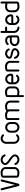

<svg xmlns="http://www.w3.org/2000/svg" viewBox="3214 -3984 946 7413"><g transform="rotate(-90 3686.5 -278.0)"><path d="M384 -697Q387 -710 397 -718Q407 -726 420 -726Q444 -726 454.5 -714.5Q465 -703 465 -689Q465 -687 461.5 -683.5Q458 -680 464 -678L299 -29Q296 -16 285.5 -8Q275 0 255 0Q234 0 223.5 -8.5Q213 -17 211 -31L45 -679Q40 -698 50.5 -712Q61 -726 88 -726Q101 -726 111 -718.5Q121 -711 125 -697L251 -189L255 -158L259 -189Z M609 -99Q609 -96 622.5 -92Q636 -88 656 -85Q676 -82 698.5 -80Q721 -78 739 -78Q763 -78 785.5 -86Q808 -94 826 -108.5Q844 -123 855 -144Q866 -165 866 -191V-538Q866 -567 854 -588.5Q842 -610 822 -624Q802 -638 776.5 -644.5Q751 -651 724 -651Q709 -651 692.5 -649.5Q676 -648 660 -646.5Q644 -645 630.5 -643Q617 -641 609 -640ZM533 -628Q533 -664 555 -684Q577 -704 609 -713.5Q641 -723 676.5 -725Q712 -727 739 -727Q779 -727 815.5 -713.5Q852 -700 880 -675Q908 -650 925 -615Q942 -580 942 -538V-191Q942 -147 924.5 -112.5Q907 -78 878.5 -53Q850 -28 813.5 -15Q777 -2 739 -2Q708 -2 672 -4Q636 -6 605 -15.5Q574 -25 553.5 -44.5Q533 -64 533 -99Z M1429 -584Q1430 -579 1430.5 -576Q1431 -573 1431 -571Q1431 -556 1420.5 -544.5Q1410 -533 1393 -533Q1378 -533 1370 -539.5Q1362 -546 1357 -559Q1342 -601 1304 -625.5Q1266 -650 1222 -650Q1202 -650 1180.5 -642.5Q1159 -635 1140.5 -622.5Q1122 -610 1110 -592Q1098 -574 1098 -553Q1098 -534 1111 -514.5Q1124 -495 1145.5 -475Q1167 -455 1194 -435Q1221 -415 1248 -396Q1278 -377 1310.5 -352.5Q1343 -328 1370 -300.5Q1397 -273 1414 -242Q1431 -211 1431 -179Q1431 -140 1414 -107Q1397 -74 1368.5 -50.5Q1340 -27 1303 -14Q1266 -1 1226 -1Q1193 -1 1161 -12Q1129 -23 1102 -42Q1075 -61 1054.5 -87Q1034 -113 1024 -144Q1022 -154 1022 -156Q1022 -171 1032.5 -182.5Q1043 -194 1060 -194Q1072 -194 1082.5 -187Q1093 -180 1097 -169H1096Q1102 -149 1115 -132.5Q1128 -116 1145.5 -103.5Q1163 -91 1183.5 -84Q1204 -77 1225 -77Q1245 -77 1268 -83Q1291 -89 1310.5 -101.5Q1330 -114 1343 -132.5Q1356 -151 1356 -175Q1356 -194 1344 -213.5Q1332 -233 1313 -251.5Q1294 -270 1271.5 -287Q1249 -304 1227 -319Q1222 -322 1212.5 -329.5Q1203 -337 1202 -337Q1202 -337 1203 -336Q1173 -355 1141 -378Q1109 -401 1082.5 -428Q1056 -455 1039 -486Q1022 -517 1022 -553Q1022 -593 1040.5 -625Q1059 -657 1088.5 -679.5Q1118 -702 1154 -714Q1190 -726 1226 -726Q1260 -726 1292 -715Q1324 -704 1351 -685Q1378 -666 1398.5 -640Q1419 -614 1430 -583Z M2142 -119Q2152 -132 2171 -132Q2188 -132 2198 -120Q2208 -108 2208 -93Q2208 -80 2198 -70H2199Q2170 -37 2130.5 -18.5Q2091 0 2046 0Q2004 0 1966.5 -16Q1929 -32 1901.5 -60Q1874 -88 1857.5 -125Q1841 -162 1841 -204V-521Q1841 -563 1857.5 -600Q1874 -637 1901.5 -665Q1929 -693 1966.5 -709Q2004 -725 2046 -725Q2097 -725 2134 -704.5Q2171 -684 2199 -655Q2203 -650 2206 -644.5Q2209 -639 2209 -631Q2209 -617 2198 -605Q2187 -593 2171 -593Q2160 -593 2151 -599.5Q2142 -606 2132 -614L2134 -613Q2119 -625 2099.5 -637Q2080 -649 2046 -649Q2021 -649 1998 -639.5Q1975 -630 1957 -613.5Q1939 -597 1928.5 -573Q1918 -549 1918 -521V-204Q1918 -181 1926.5 -158.5Q1935 -136 1951.5 -117.5Q1968 -99 1991.5 -87.5Q2015 -76 2046 -76Q2077 -76 2102.5 -90.5Q2128 -105 2142 -119Z M2269 -342Q2269 -385 2285.5 -423Q2302 -461 2330 -489.5Q2358 -518 2396 -534Q2434 -550 2476 -550Q2519 -550 2556.5 -534Q2594 -518 2622 -489.5Q2650 -461 2666 -423Q2682 -385 2682 -342V-208Q2682 -165 2666 -127Q2650 -89 2622 -61Q2594 -33 2556.5 -16.5Q2519 0 2476 0Q2434 0 2396 -16.5Q2358 -33 2330 -61Q2302 -89 2285.5 -127Q2269 -165 2269 -208ZM2346 -208Q2346 -181 2356 -157Q2366 -133 2383.5 -115Q2401 -97 2425 -87Q2449 -77 2476 -77Q2501 -77 2524.5 -87Q2548 -97 2566 -115Q2584 -133 2595 -157Q2606 -181 2606 -208V-343Q2606 -372 2595.5 -396Q2585 -420 2567 -437Q2549 -454 2525.5 -463.5Q2502 -473 2476 -473Q2450 -473 2426.5 -463.5Q2403 -454 2385 -437Q2367 -420 2356.5 -396Q2346 -372 2346 -342Z M2835 -38Q2835 -22 2824.5 -11Q2814 0 2797 0Q2780 0 2769.5 -11Q2759 -22 2759 -38V-457Q2759 -492 2781.5 -511.5Q2804 -531 2836 -540.5Q2868 -550 2903.5 -552Q2939 -554 2966 -554Q3045 -554 3109 -502Q3126 -521 3150.5 -531.5Q3175 -542 3202 -547Q3229 -552 3255 -553Q3281 -554 3301 -554Q3342 -554 3379.5 -540Q3417 -526 3445.5 -500.5Q3474 -475 3491 -440.5Q3508 -406 3508 -364V-40Q3508 -24 3496.5 -12.5Q3485 -1 3468 -1Q3452 -1 3441.5 -12.5Q3431 -24 3431 -40V-364Q3429 -397 3415 -419Q3401 -441 3379.5 -454Q3358 -467 3330.5 -472.5Q3303 -478 3274 -478Q3245 -478 3219.5 -472.5Q3194 -467 3171 -467V-38Q3171 -22 3160.5 -11Q3150 0 3133 0Q3116 0 3105.5 -11Q3095 -22 3095 -38V-370Q3095 -401 3081 -422Q3067 -443 3045 -455.5Q3023 -468 2994.5 -473Q2966 -478 2938 -478Q2912 -478 2884.5 -474Q2857 -470 2835 -465Z M3980 -365Q3980 -394 3967.5 -415.5Q3955 -437 3935.5 -451Q3916 -465 3891 -472Q3866 -479 3841 -479Q3815 -479 3781 -476Q3747 -473 3720 -466V-93Q3729 -88 3744 -85Q3759 -82 3775.5 -80.5Q3792 -79 3808.5 -78.5Q3825 -78 3838 -78Q3901 -78 3940.5 -106.5Q3980 -135 3980 -192ZM4056 -192Q4056 -153 4041.5 -118.5Q4027 -84 3998.5 -58Q3970 -32 3927 -16.5Q3884 -1 3826 -1Q3786 -1 3720 -13V137Q3720 154 3709.5 164.5Q3699 175 3683 175Q3666 175 3655 165Q3644 155 3644 138V-458Q3644 -494 3666.5 -513.5Q3689 -533 3721 -542.5Q3753 -552 3789 -554Q3825 -556 3851 -556Q3891 -556 3928.5 -542Q3966 -528 3994 -503Q4022 -478 4039 -443Q4056 -408 4056 -365Z M4213 -314H4473Q4473 -347 4464 -376Q4455 -405 4438 -426.5Q4421 -448 4397 -460.5Q4373 -473 4343 -473Q4315 -473 4291.5 -463Q4268 -453 4250.5 -435.5Q4233 -418 4223 -394Q4213 -370 4213 -343ZM4440 -120Q4450 -133 4468 -133Q4484 -133 4495 -121Q4506 -109 4506 -94Q4506 -89 4505 -83Q4504 -77 4499 -72Q4428 0 4343 0Q4300 0 4262.5 -16Q4225 -32 4197 -59.5Q4169 -87 4152.5 -124.5Q4136 -162 4136 -205V-343Q4136 -386 4152.5 -423.5Q4169 -461 4197 -489Q4225 -517 4262.5 -533.5Q4300 -550 4343 -550Q4386 -550 4424 -533Q4462 -516 4490 -486Q4518 -456 4534 -415Q4550 -374 4550 -326Q4550 -284 4525 -261Q4500 -238 4457 -238H4221L4211 -240L4213 -230V-205Q4213 -179 4223.5 -156Q4234 -133 4252 -115.5Q4270 -98 4293.5 -87.5Q4317 -77 4343 -77Q4381 -77 4405 -91.5Q4429 -106 4440 -120Z M4707 -40Q4707 -24 4696.5 -13Q4686 -2 4669 -2Q4652 -2 4641 -13Q4630 -24 4630 -40V-459Q4630 -495 4652.5 -514.5Q4675 -534 4707.5 -543Q4740 -552 4775.5 -554Q4811 -556 4837 -556Q4878 -556 4915.5 -542Q4953 -528 4981.5 -503Q5010 -478 5026.5 -443Q5043 -408 5043 -366V-43Q5043 -26 5032 -14.5Q5021 -3 5004 -3Q4988 -3 4977.5 -14.5Q4967 -26 4967 -43V-366Q4967 -395 4954 -416.5Q4941 -438 4920 -452Q4899 -466 4873 -473Q4847 -480 4820 -480Q4806 -480 4790 -478.5Q4774 -477 4758 -475Q4742 -473 4728.5 -471Q4715 -469 4707 -467Z M5520 -425Q5522 -423 5522 -417Q5522 -400 5513 -387Q5504 -374 5484 -374Q5473 -374 5465.5 -380.5Q5458 -387 5452 -396Q5446 -405 5440 -415.5Q5434 -426 5426 -434Q5406 -454 5379 -465.5Q5352 -477 5326 -477Q5303 -477 5280.5 -469Q5258 -461 5240 -448Q5222 -435 5211 -417Q5200 -399 5200 -380Q5200 -365 5224.5 -356.5Q5249 -348 5286 -340.5Q5323 -333 5366 -322.5Q5409 -312 5446 -294.5Q5483 -277 5507.5 -249Q5532 -221 5532 -177Q5532 -136 5513.5 -103.5Q5495 -71 5465.5 -48.5Q5436 -26 5399.5 -14Q5363 -2 5327 -2Q5289 -2 5255.5 -14.5Q5222 -27 5195 -48.5Q5168 -70 5150 -99Q5132 -128 5125 -162Q5123 -166 5123 -170Q5123 -187 5133 -200Q5143 -213 5162 -213Q5173 -213 5184 -203.5Q5195 -194 5199 -183Q5209 -138 5243.5 -108.5Q5278 -79 5326 -79Q5350 -79 5373 -86Q5396 -93 5414 -106Q5432 -119 5443.5 -137Q5455 -155 5455 -177Q5455 -205 5430.5 -220.5Q5406 -236 5369 -246Q5332 -256 5289.5 -264Q5247 -272 5210 -285.5Q5173 -299 5148.5 -321Q5124 -343 5124 -380Q5124 -420 5142 -452.5Q5160 -485 5189.5 -507.5Q5219 -530 5255.5 -542Q5292 -554 5329 -554Q5360 -554 5390 -544.5Q5420 -535 5445 -518Q5470 -501 5489.5 -477.5Q5509 -454 5520 -426Z M5941 -372 5949 -370Q5948 -372 5947.5 -376Q5947 -380 5946 -382Q5941 -404 5933.5 -421Q5926 -438 5912 -450Q5898 -462 5875 -468.5Q5852 -475 5817 -475Q5785 -473 5761.5 -462.5Q5738 -452 5718 -428Q5706 -414 5689 -414Q5673 -414 5662 -426Q5651 -438 5651 -452Q5651 -468 5659 -476Q5693 -513 5733 -532Q5773 -551 5824 -551Q5878 -551 5916 -535Q5954 -519 5978.5 -491.5Q6003 -464 6014 -427Q6025 -390 6025 -347V-99Q6025 -62 6002 -42Q5979 -22 5946.5 -12.5Q5914 -3 5878 -1.5Q5842 0 5815 0Q5775 0 5738.5 -14.5Q5702 -29 5674 -54.5Q5646 -80 5629 -115Q5612 -150 5612 -191Q5612 -229 5629.5 -262Q5647 -295 5676 -319.5Q5705 -344 5742.5 -358Q5780 -372 5820 -372ZM5948 -296H5820Q5798 -296 5775 -288.5Q5752 -281 5733.5 -267Q5715 -253 5702.5 -233.5Q5690 -214 5689 -191Q5689 -162 5701.5 -140.5Q5714 -119 5733.5 -105Q5753 -91 5778 -84Q5803 -77 5828 -77Q5854 -77 5887 -80Q5920 -83 5948 -90Z M6121 -693Q6121 -710 6132 -720.5Q6143 -731 6159 -731Q6175 -731 6186.5 -720.5Q6198 -710 6198 -693V-553H6328Q6344 -553 6355 -542Q6366 -531 6366 -514Q6366 -498 6355 -487Q6344 -476 6328 -476H6198V-205Q6198 -178 6208 -155Q6218 -132 6235.5 -114.5Q6253 -97 6277 -87Q6301 -77 6329 -77Q6344 -77 6355 -65.5Q6366 -54 6366 -37Q6366 -22 6354.5 -11Q6343 0 6328 0Q6285 0 6247.5 -16Q6210 -32 6182 -60Q6154 -88 6137.5 -125.5Q6121 -163 6121 -205Z M6503 -314H6763Q6763 -347 6754 -376Q6745 -405 6728 -426.5Q6711 -448 6687 -460.5Q6663 -473 6633 -473Q6605 -473 6581.5 -463Q6558 -453 6540.5 -435.5Q6523 -418 6513 -394Q6503 -370 6503 -343ZM6730 -120Q6740 -133 6758 -133Q6774 -133 6785 -121Q6796 -109 6796 -94Q6796 -89 6795 -83Q6794 -77 6789 -72Q6718 0 6633 0Q6590 0 6552.5 -16Q6515 -32 6487 -59.5Q6459 -87 6442.5 -124.5Q6426 -162 6426 -205V-343Q6426 -386 6442.5 -423.5Q6459 -461 6487 -489Q6515 -517 6552.5 -533.5Q6590 -550 6633 -550Q6676 -550 6714 -533Q6752 -516 6780 -486Q6808 -456 6824 -415Q6840 -374 6840 -326Q6840 -284 6815 -261Q6790 -238 6747 -238H6511L6501 -240L6503 -230V-205Q6503 -179 6513.5 -156Q6524 -133 6542 -115.5Q6560 -98 6583.5 -87.5Q6607 -77 6633 -77Q6671 -77 6695 -91.5Q6719 -106 6730 -120Z M6997 -190Q6997 -162 7008.5 -141Q7020 -120 7039 -105.5Q7058 -91 7082.5 -84Q7107 -77 7134 -77Q7144 -77 7161.5 -77.5Q7179 -78 7197.5 -79.5Q7216 -81 7232 -84Q7248 -87 7255 -92V-464Q7223 -471 7190 -474Q7157 -477 7125 -477Q7100 -477 7077 -468.5Q7054 -460 7036 -445Q7018 -430 7007.5 -409Q6997 -388 6997 -363ZM6920 -364Q6920 -406 6937 -441Q6954 -476 6982.5 -501Q7011 -526 7048 -540Q7085 -554 7126 -554Q7149 -554 7180.5 -552.5Q7212 -551 7255 -542V-693Q7255 -709 7266.5 -719.5Q7278 -730 7294 -730Q7311 -730 7322 -719Q7333 -708 7333 -692V-95Q7333 -60 7312.5 -41Q7292 -22 7262 -13Q7232 -4 7197.5 -2Q7163 0 7135 0H7126Q7085 0 7048 -13.5Q7011 -27 6982.5 -52Q6954 -77 6937 -112Q6920 -147 6920 -190Z"/></g></svg>

Font: VDS Compensated
Style: Light
Weight: 300
Designer: artmaker
Foundry: artmaker
Version: Version 1.000 2012 initial release